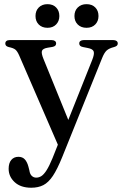

<svg xmlns="http://www.w3.org/2000/svg" viewBox="-20 -661 590 922"><path d="M318 -60.5 264 48 72 -395Q63 -415.5 53.5 -423Q44 -430.5 22 -435Q12.5 -437.5 9 -441.8Q5.5 -446 5.5 -452Q5.5 -460 11 -464.2Q16.5 -468.5 26.5 -468.5H228Q238 -468.5 243.8 -464.2Q249.5 -460 249.5 -452.5Q249.5 -446 245.5 -441.8Q241.5 -437.5 231 -435.5L209.5 -432Q185.5 -428 181.5 -416.8Q177.5 -405.5 189 -377.5ZM232 99 272.5 -3 286 -30 422.5 -372.5Q434 -401 430 -413.5Q426 -426 401.5 -430.5L379 -435Q369 -437 364.8 -441.2Q360.5 -445.5 360.5 -452.5Q360.5 -460 366.2 -464.2Q372 -468.5 382 -468.5H524Q534 -468.5 539.8 -464.2Q545.5 -460 545.5 -452Q545.5 -446.5 541.8 -442.2Q538 -438 527.5 -435Q504 -429 492.5 -418.8Q481 -408.5 470.5 -382.5L278.5 94Q255 152 233.8 183.8Q212.5 215.5 188 228Q163.5 240.5 130 240.5Q79.5 240.5 50.5 213.8Q21.5 187 21.5 149.5Q21.5 122 34.2 107Q47 92 68.5 92Q88.5 92 99.8 105Q111 118 116.5 139.5L121 157Q123.5 175 132.5 183.5Q141.5 192 154 192Q167 192 178.8 184.5Q190.5 177 203.5 156.8Q216.5 136.5 232 99ZM208 -527.5Q182 -527.5 166.2 -543.2Q150.5 -559 150.5 -584Q150.5 -609.5 166.2 -625.2Q182 -641 208 -641Q234 -641 249.5 -625.2Q265 -609.5 265 -584Q265 -559.5 249.5 -543.5Q234 -527.5 208 -527.5ZM395.5 -527.5Q369.5 -527.5 353.5 -543.2Q337.5 -559 337.5 -584Q337.5 -609.5 353.5 -625.2Q369.5 -641 395.5 -641Q422 -641 437.5 -625.2Q453 -609.5 453 -584Q453 -559.5 437.5 -543.5Q422 -527.5 395.5 -527.5Z"/></svg>

Font: Fraunces 20pt
Style: Regular
Weight: 400
Version: Version 1.000;[b76b70a41]